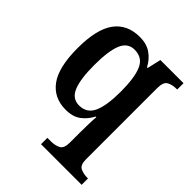

<svg xmlns="http://www.w3.org/2000/svg" viewBox="-217 -670 1026 1026"><g transform="rotate(45 296.0 -156.5)"><path d="M270 233V185H297Q328 185 350.5 173.5Q373 162 373 118V44Q373 17 374 -20Q375 -57 377 -78H372Q352 -39 319 -14.5Q286 10 233 10Q143 10 94 -57Q45 -124 45 -268Q45 -412 94.5 -479Q144 -546 239 -546Q290 -546 324.5 -522Q359 -498 380 -458H385L403 -536H578V-488H572Q541 -488 519 -476Q497 -464 497 -417V120Q497 163 519.5 174Q542 185 572 185H577V233ZM267 -57Q326 -57 349.5 -110Q373 -163 373 -267Q373 -372 350 -425Q327 -478 267 -478Q215 -478 193.5 -425.5Q172 -373 172 -267Q172 -163 193.5 -110Q215 -57 267 -57Z"/></g></svg>

Font: Noto Serif Georgian SemiCondensed SemiBold
Style: Regular
Weight: 600
Width: 4
Designer: Monotype Design Team, Akaki Razmadze
Foundry: Google LLC
Version: Version 2.003; ttfautohint (v1.8.4.7-5d5b)